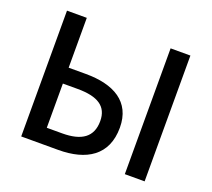

<svg xmlns="http://www.w3.org/2000/svg" viewBox="-124 -897 1165 1057"><g transform="rotate(20 458.5 -368.5)"><path d="M97 0H314C478 0 591 -68 591 -231C591 -383 477 -445 314 -445H213V-737H97ZM213 -93V-352H300C418 -352 477 -314 477 -228C477 -134 416 -93 303 -93ZM704 0H820V-737H704Z"/></g></svg>

Font: Noto Sans HK Medium
Style: Regular
Weight: 500
Designer: Ryoko NISHIZUKA 西塚涼子 (kana, bopomofo & ideographs); Paul D. Hunt (Latin, Greek & Cyrillic); Sandoll Communications 산돌커뮤니
Foundry: Adobe
Version: Version 2.002;hotconv 1.0.116;makeotfexe 2.5.65601